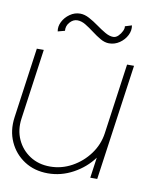

<svg xmlns="http://www.w3.org/2000/svg" viewBox="-84 -740 663 815"><g transform="rotate(10 247.0 -332.0)"><path d="M-2.5 -196.5 40 -500H70L27.5 -196.5Q20.5 -147 39 -106.2Q57.5 -65.5 94.8 -41.2Q132 -17 181.5 -17Q231 -17 275.2 -41.2Q319.5 -65.5 349.5 -106.2Q379.5 -147 386.5 -196.5L429 -500H459L388.5 0H358.5L371 -88.5Q337.5 -43 286 -15Q234.5 13 177.5 13Q119.5 13 76 -15.2Q32.5 -43.5 11 -91Q-10.5 -138.5 -2.5 -196.5ZM337.5 -575.5Q319 -575.5 300 -586.5Q281 -597.5 262 -612Q243 -626.5 224.8 -637.5Q206.5 -648.5 189 -648.5Q171 -648.5 156.8 -632.5Q142.5 -616.5 144.5 -595.5L114.5 -587.5Q110.5 -608 121 -629Q131.5 -650 151.8 -664.2Q172 -678.5 196 -678.5Q215 -678.5 235.5 -667.5Q256 -656.5 276 -642Q296 -627.5 315 -616.5Q334 -605.5 350 -605.5Q362 -605.5 372 -615.5Q382 -625.5 387.8 -638Q393.5 -650.5 391.5 -658.5L420.5 -667.5Q424.5 -646 413.8 -624.8Q403 -603.5 382.5 -589.5Q362 -575.5 337.5 -575.5Z"/></g></svg>

Font: Urbanist Thin
Style: Italic
Weight: 100
Italic angle: -8°
Designer: Corey Hu
Foundry: Corey Hu
Version: Version 1.321; ttfautohint (v1.8.4.7-5d5b)